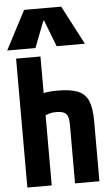

<svg xmlns="http://www.w3.org/2000/svg" viewBox="-64 -1042 629 1083"><g transform="rotate(-5 250.0 -500.0)"><path d="M316 -332Q316 -363 309.5 -379.5Q303 -396 287.5 -403Q272 -410 244 -410Q222 -410 203.5 -404.5Q185 -399 147 -380L114 -496Q149 -515 182 -522.5Q215 -530 264 -530Q337 -530 378.5 -513Q420 -496 437 -454.5Q454 -413 454 -340V0H316ZM46 0V-730H184V0ZM0 -780 115 -1000H325L440 -780H280L222 -930H218L160 -780Z"/></g></svg>

Font: M PLUS 1 Code
Style: Regular
Weight: 400
Designer: Coji Morishita
Foundry: UNDERFOREST DESIGN
Version: Version 1.005